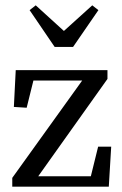

<svg xmlns="http://www.w3.org/2000/svg" viewBox="-20 -700 459 720"><path d="M26 0V-33L304 -420L315 -398H78L112 -425L80 -296L32 -299L39 -437H383V-404L107 -16L95 -39H348L314 -12L348 -150H397L388 0ZM114 -680 258 -549H181L326 -680L349 -662L254 -524H185L91 -662Z"/></svg>

Font: Lisu Bosa Light
Style: Regular
Weight: 300
Designer: David Morse, Annie Olsen, Victor Gaultney, Frank Grießhammer (Latin)
Foundry: SIL International
Version: Version 2.000